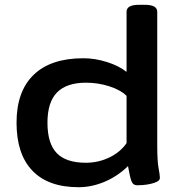

<svg xmlns="http://www.w3.org/2000/svg" viewBox="-20 -773 757 801"><path d="M308 8Q181 8 115 -61Q49 -130 49 -261Q49 -392 120.5 -461Q192 -530 328 -530Q377 -530 427 -514Q477 -498 508 -473V-724Q508 -738 520.5 -745.5Q533 -753 561 -753H583Q611 -753 623.5 -745.5Q636 -738 636 -724V-166Q636 -101 641.5 -72Q647 -43 647 -31Q647 -21 635 -15Q623 -9 606.5 -5.5Q590 -2 575 -1Q560 0 553 0Q535 0 528.5 -17Q522 -34 514 -80Q471 -38 417 -15Q363 8 308 8ZM338 -94Q390 -94 436 -116Q482 -138 508 -176V-373Q483 -398 436 -413Q389 -428 339 -428Q258 -428 218 -387.5Q178 -347 178 -261Q178 -174 217 -134Q256 -94 338 -94Z"/></svg>

Font: Asap Expanded SemiBold
Style: Regular
Weight: 600
Width: 7
Designer: Pablo Cosgaya
Foundry: Omnibus-Type
Version: Version 3.001; ttfautohint (v1.8.4.7-5d5b)